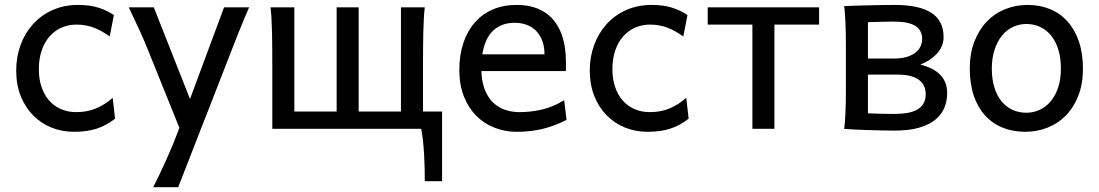

<svg xmlns="http://www.w3.org/2000/svg" viewBox="-20 -528 4505 787"><path d="M429.7 -378.4Q396.5 -402.8 363.8 -415Q331.1 -427.2 293 -427.2Q260.3 -427.2 232.2 -414.8Q204.1 -402.3 183.3 -378.9Q162.6 -355.5 150.9 -321.3Q139.2 -287.1 139.2 -244.1Q139.2 -204.6 149.9 -172.4Q160.6 -140.1 180.7 -116.9Q200.7 -93.8 229 -81.1Q257.3 -68.4 293 -68.4Q337.4 -68.4 373.5 -83.5Q409.7 -98.6 441.9 -127L451.7 -41.5Q433.1 -27.3 414.8 -17.3Q396.5 -7.3 376.5 -0.7Q356.4 5.9 333.5 9Q310.5 12.2 283.2 12.2Q233.9 12.2 190.9 -5.1Q147.9 -22.5 115.7 -55.2Q83.5 -87.9 64.9 -134.3Q46.4 -180.7 46.4 -239.3Q46.4 -294.4 64.2 -343.3Q82 -392.1 115 -428.7Q147.9 -465.3 195.1 -486.6Q242.2 -507.8 300.3 -507.8Q349.1 -507.8 384.5 -496.3Q419.9 -484.9 446.8 -466.3Z M710.4 239.3H607.9Q621.6 212.9 635.5 183.6Q649.4 154.3 662.8 124.3Q676.3 94.2 688.5 64.7Q700.7 35.2 710.9 7.8L715.3 -3.9L585.9 -324.7Q572.8 -357.9 554 -399.4Q535.2 -440.9 507.8 -498H610.4L758.8 -122.1L898.4 -498H1001Q976.6 -441.4 960.2 -400.1Q943.8 -358.9 930.7 -325.2Z M1096.2 0V-258.8Q1096.2 -294.4 1095.9 -329.1Q1095.7 -363.8 1095 -394.8Q1094.2 -425.8 1092.8 -452.4Q1091.3 -479 1088.9 -498H1186.5V-70.8H1359.9V-498H1450.2V-70.8H1623.5V-498H1721.2Q1718.8 -479 1717.3 -452.4Q1715.8 -425.8 1715.1 -394.8Q1714.4 -363.8 1714.1 -329.1Q1713.9 -294.4 1713.9 -258.8V-70.8H1792V214.8H1721.2Q1721.2 191.4 1720.7 163.6Q1720.2 135.7 1718.5 106.9Q1716.8 78.1 1713.9 50.5Q1710.9 22.9 1706.5 0Z M1953.1 -236.8Q1954.6 -193.8 1966.6 -162.1Q1978.5 -130.4 1999.3 -109.6Q2020 -88.9 2048.1 -78.6Q2076.2 -68.4 2109.4 -68.4Q2156.7 -68.4 2202.1 -79.1Q2247.6 -89.8 2292.5 -117.2L2302.2 -36.6Q2276.4 -23.4 2251.5 -14.2Q2226.6 -4.9 2201.7 1Q2176.8 6.8 2151.1 9.5Q2125.5 12.2 2097.2 12.2Q2050.3 12.2 2007.8 -4.2Q1965.3 -20.5 1933.1 -52.5Q1900.9 -84.5 1881.8 -131.8Q1862.8 -179.2 1862.8 -241.7Q1862.8 -302.2 1879.2 -351.3Q1895.5 -400.4 1925.8 -435.3Q1956.1 -470.2 1999.5 -489Q2043 -507.8 2097.2 -507.8Q2137.2 -507.8 2168 -498.3Q2198.7 -488.8 2221.2 -471.9Q2243.7 -455.1 2258.8 -432.6Q2273.9 -410.2 2283 -384.3Q2292 -358.4 2295.9 -330.3Q2299.8 -302.2 2299.8 -274.9V-255.9Q2299.8 -243.7 2299.3 -236.8ZM2211.9 -305.2Q2211.9 -336.4 2202.9 -360.6Q2193.8 -384.8 2177.5 -401.4Q2161.1 -418 2138.7 -426.3Q2116.2 -434.6 2089.8 -434.6Q2036.1 -434.6 2002 -403.1Q1967.8 -371.6 1957 -305.2Z M2780.8 -378.4Q2747.6 -402.8 2714.8 -415Q2682.1 -427.2 2644 -427.2Q2611.3 -427.2 2583.3 -414.8Q2555.2 -402.3 2534.4 -378.9Q2513.7 -355.5 2502 -321.3Q2490.2 -287.1 2490.2 -244.1Q2490.2 -204.6 2501 -172.4Q2511.7 -140.1 2531.7 -116.9Q2551.8 -93.8 2580.1 -81.1Q2608.4 -68.4 2644 -68.4Q2688.5 -68.4 2724.6 -83.5Q2760.7 -98.6 2793 -127L2802.7 -41.5Q2784.2 -27.3 2765.9 -17.3Q2747.6 -7.3 2727.5 -0.7Q2707.5 5.9 2684.6 9Q2661.6 12.2 2634.3 12.2Q2585 12.2 2542 -5.1Q2499 -22.5 2466.8 -55.2Q2434.6 -87.9 2416 -134.3Q2397.5 -180.7 2397.5 -239.3Q2397.5 -294.4 2415.3 -343.3Q2433.1 -392.1 2466.1 -428.7Q2499 -465.3 2546.1 -486.6Q2593.3 -507.8 2651.4 -507.8Q2700.2 -507.8 2735.6 -496.3Q2771 -484.9 2797.9 -466.3Z M3337.4 -427.2H3154.3V0H3064V-427.2H2880.9V-498H3337.4Z M3537.6 -63.5Q3542.5 -63.5 3554.9 -63Q3567.4 -62.5 3583 -62Q3598.6 -61.5 3616 -61.3Q3633.3 -61 3647.5 -61Q3674.8 -61 3698.2 -64.9Q3721.7 -68.8 3738.5 -78.1Q3755.4 -87.4 3764.9 -103Q3774.4 -118.7 3774.4 -141.6Q3774.4 -181.2 3745.1 -201.7Q3715.8 -222.2 3659.7 -222.2H3537.6ZM3862.3 -146.5Q3862.3 -113.8 3850.6 -85.7Q3838.9 -57.6 3813.2 -36.9Q3787.6 -16.1 3746.6 -4.4Q3705.6 7.3 3647.5 7.3Q3621.6 7.3 3590.6 6.6Q3559.6 5.9 3530.3 4.9Q3501 3.9 3476.8 2.7Q3452.6 1.5 3439.9 0Q3441.9 -10.3 3443.1 -26.4Q3444.3 -42.5 3445.3 -63Q3446.3 -83.5 3446.8 -107.2Q3447.3 -130.9 3447.3 -156.2V-341.8Q3447.3 -366.7 3446.8 -391.4Q3446.3 -416 3445.3 -437.3Q3444.3 -458.5 3443.1 -475.6Q3441.9 -492.7 3439.9 -502.9Q3451.2 -503.4 3476.8 -504.4Q3502.4 -505.4 3533.2 -506.1Q3564 -506.8 3595 -507.3Q3626 -507.8 3647.5 -507.8Q3747.1 -507.8 3797.4 -475.6Q3847.7 -443.4 3847.7 -376Q3847.7 -354.5 3839.4 -336.7Q3831.1 -318.8 3817.4 -304.9Q3803.7 -291 3786.9 -280.5Q3770 -270 3752.4 -263.7Q3772 -258.3 3791.5 -250Q3811 -241.7 3826.9 -228Q3842.8 -214.4 3852.5 -194.6Q3862.3 -174.8 3862.3 -146.5ZM3537.6 -288.1H3645Q3674.3 -288.1 3695.8 -294.4Q3717.3 -300.8 3731.7 -311.8Q3746.1 -322.8 3752.9 -337.4Q3759.8 -352.1 3759.8 -368.7Q3759.8 -404.3 3731.9 -421.9Q3704.1 -439.5 3642.6 -439.5Q3632.8 -439.5 3617.2 -439.2Q3601.6 -439 3585.7 -438.5Q3569.8 -438 3556.4 -437.7Q3543 -437.5 3537.6 -437Z M4045.4 -246.6Q4045.4 -204.1 4055.7 -170.4Q4065.9 -136.7 4084.7 -113.5Q4103.5 -90.3 4129.4 -78.1Q4155.3 -65.9 4187 -65.9Q4216.3 -65.9 4242.2 -78.1Q4268.1 -90.3 4287.4 -113.5Q4306.6 -136.7 4317.6 -170.4Q4328.6 -204.1 4328.6 -246.6Q4328.6 -289.6 4318.4 -323.5Q4308.1 -357.4 4289.3 -381.1Q4270.5 -404.8 4244.4 -417.2Q4218.3 -429.7 4187 -429.7Q4157.2 -429.7 4131.3 -417.2Q4105.5 -404.8 4086.4 -381.1Q4067.4 -357.4 4056.4 -323.5Q4045.4 -289.6 4045.4 -246.6ZM3955.1 -246.6Q3955.1 -309.6 3974.1 -358.2Q3993.2 -406.7 4025.4 -440.2Q4057.6 -473.6 4100.6 -490.7Q4143.6 -507.8 4191.9 -507.8Q4242.2 -507.8 4283.9 -490.7Q4325.7 -473.6 4355.7 -440.2Q4385.7 -406.7 4402.3 -358.2Q4418.9 -309.6 4418.9 -246.6Q4418.9 -183.6 4399.9 -135.3Q4380.9 -86.9 4348.6 -54.2Q4316.4 -21.5 4273.4 -4.6Q4230.5 12.2 4182.1 12.2Q4131.8 12.2 4090.1 -4.6Q4048.3 -21.5 4018.3 -54.2Q3988.3 -86.9 3971.7 -135.3Q3955.1 -183.6 3955.1 -246.6Z"/></svg>

Font: Andika CyrE
Style: Regular
Weight: 400
Designer: Victor Gaultney, Annie Olsen, Julie Remington, Don Collingsworth, Eric Hays, Becca Hirsbrunner
Foundry: SIL International
Version: Version 5.000